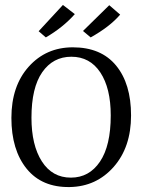

<svg xmlns="http://www.w3.org/2000/svg" viewBox="-20 -747 574 775"><path d="M165 -596 136 -621 234 -727 282 -690Q234 -636 165 -596ZM346 -596 315 -622 421 -726 465 -688Q423 -639 346 -596ZM262 8Q149 10 87.5 -66Q26 -142 26 -271Q26 -400 96 -478Q166 -556 274 -556Q388 -556 448.5 -482.5Q509 -409 509 -281Q509 -153 439 -73.5Q369 6 262 8ZM268 -518Q194 -518 150.5 -455.5Q107 -393 107 -272Q107 -161 149 -95.5Q191 -30 266 -30Q340 -30 383.5 -94.5Q427 -159 427 -281Q427 -391 385 -454.5Q343 -518 268 -518Z"/></svg>

Font: Aikya
Style: Regular
Weight: 400
Designer: Neelakash Kshetrimayum (Latin subset based on Merriweather by Eben Sorkin)
Foundry: Brand New Type
Version: Version 1.00 b005